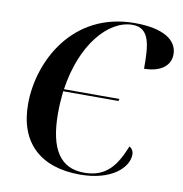

<svg xmlns="http://www.w3.org/2000/svg" viewBox="-82 -803 847 890"><g transform="rotate(10 341.5 -358.0)"><path d="M352 10C501 10 576 -62 576 -124C576 -139 567 -154 556 -158C520 -70 478 -2 370 -2C259 -2 203 -81 203 -254C203 -290 206 -324 209 -357H469L472 -367H211C242 -581 359 -716 473 -716C557 -716 560 -629 560 -525C631 -525 683 -556 683 -614C683 -681 617 -726 482 -726C188 -726 59 -470 59 -271C59 -88 167 10 352 10Z"/></g></svg>

Font: Noto Serif Display SemiBold
Style: Italic
Weight: 600
Italic angle: -12°
Designer: Monotype Design Team
Foundry: Monotype Imaging Inc.
Version: Version 2.009